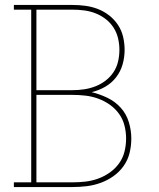

<svg xmlns="http://www.w3.org/2000/svg" viewBox="-20 -755 640 775"><path d="M36 0V-19H106V-716H36V-735H272Q299 -735 325 -731.5Q351 -728 375.5 -718.5Q400 -709 421 -692.5Q442 -676 456.5 -654Q471 -632 477 -606Q483 -580 483 -554Q483 -524 475 -495.5Q467 -467 449 -443.5Q431 -420 405 -405Q379 -390 350 -383Q383 -375 414 -360Q445 -345 467.5 -320Q490 -295 500 -262Q510 -229 510 -196Q510 -166 503 -137.5Q496 -109 479 -85Q462 -61 438 -44Q414 -27 386.5 -17Q359 -7 330 -3.5Q301 0 272 0ZM127 -391H272Q296 -391 319.5 -394.5Q343 -398 365 -406.5Q387 -415 406 -429.5Q425 -444 438 -463.5Q451 -483 456.5 -506.5Q462 -530 462 -554Q462 -577 456.5 -600.5Q451 -624 438 -644Q425 -664 406 -678.5Q387 -693 365 -701.5Q343 -710 319.5 -713Q296 -716 272 -716H127ZM127 -19H272Q299 -19 325 -22Q351 -25 376 -34Q401 -43 423 -58.5Q445 -74 460.5 -95.5Q476 -117 482.5 -143Q489 -169 489 -196Q489 -222 482.5 -248Q476 -274 460.5 -295.5Q445 -317 423 -332.5Q401 -348 376 -357Q351 -366 325 -369Q299 -372 272 -372H127Z"/></svg>

Font: Iosevka HT Thin Extended
Style: Regular
Weight: 100
Width: 7
Monospace: yes
Designer: Belleve Invis
Foundry: Belleve Invis
Version: Version 32.3.0; ttfautohint (v1.8.4)